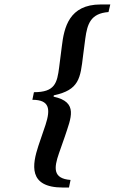

<svg xmlns="http://www.w3.org/2000/svg" viewBox="-20 -712 514 860"><path d="M125 -265C202 -265 207 -224 184 -153L152 -59C125 24 104 128 262 128H289L296 94C217 88 221 41 244 -25L271 -102C297 -182 333 -255 220 -279L221 -285C335 -309 340 -362 352 -462L362 -539C371 -605 386 -652 466 -658L474 -692H431C289 -692 267 -588 257 -505L245 -411C236 -340 226 -299 132 -299Z"/></svg>

Font: Heuristica
Style: Bold Italic
Weight: 700
Italic angle: -13°
Version: Version 1.0.1